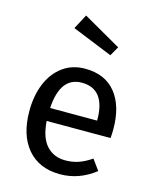

<svg xmlns="http://www.w3.org/2000/svg" viewBox="-120 -882 785 975"><g transform="rotate(15 272.0 -394.5)"><path d="M491 -232H155Q161 -145 199 -104Q237 -63 297 -63Q335 -63 367 -74Q399 -85 434 -109L474 -54Q390 12 290 12Q180 12 118.5 -60Q57 -132 57 -258Q57 -340 83.5 -403.5Q110 -467 159.5 -503Q209 -539 276 -539Q381 -539 437 -470Q493 -401 493 -279Q493 -256 491 -232ZM402 -306Q402 -384 371 -425Q340 -466 278 -466Q165 -466 155 -300H402ZM409 -687 381 -638 169 -724 210 -801Z"/></g></svg>

Font: FiraGOUPP
Style: Medium
Weight: 400
Designer: bBox Type
Foundry: bBox Type GmbH
Version: Version 1.001